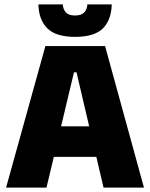

<svg xmlns="http://www.w3.org/2000/svg" viewBox="-20 -847 678 867"><path d="M7.5 0 185 -639H454.5L630 0H447.5L325.5 -520.5H314L190 0ZM175 -138.5V-276.5H461.5V-138.5ZM319 -680.5Q232.5 -680.5 193.8 -719Q155 -757.5 153.5 -827H263.5Q265 -804 278 -790.5Q291 -777 319 -777Q346.5 -777 359.8 -790.2Q373 -803.5 374.5 -827H484.5Q483 -757.5 444.8 -719Q406.5 -680.5 319 -680.5Z"/></svg>

Font: Anek Latin ExtraBold
Style: Regular
Weight: 800
Designer: Yesha Goshar
Foundry: Ek Type
Version: Version 1.003